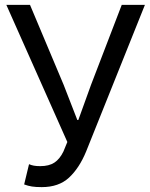

<svg xmlns="http://www.w3.org/2000/svg" viewBox="-20 -754 614 787"><path d="M151 13Q127 13 111 10.5Q95 8 79 2L99 -81Q108 -77 118.5 -75Q129 -73 145 -73Q181 -73 203 -87.5Q225 -102 240 -133L256 -172L6 -734H103L241 -406L297 -262H301L353 -406L479 -734H574L333 -133Q305 -65 263 -26Q221 13 151 13Z"/></svg>

Font: Chiron Sans HK TT
Style: Regular
Weight: 400
Designer: Ryoko NISHIZUKA 西塚涼子 (kana, bopomofo & ideographs); Paul D. Hunt (Latin, Greek & Cyrillic); Sandoll Communications 산돌커뮤니
Foundry: Adobe
Version: Version 2.022;hotconv 1.0.109;makeotfexe 2.5.65596